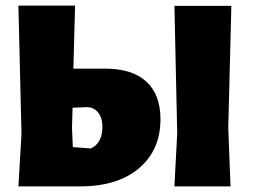

<svg xmlns="http://www.w3.org/2000/svg" viewBox="-20 -668 907 688"><path d="M46 0 57 -189 46 -648H249L243 -422H357Q454 -422 504.5 -375.5Q555 -329 555 -241Q555 -130 478 -65Q401 0 266 0ZM809 -647 798 -210 806 0H605L615 -190L605 -647ZM238 -209 241 -141 306 -136Q347 -156 347 -214Q347 -246 331 -265.5Q315 -285 289 -284L240 -282Z"/></svg>

Font: Alegreya Sans SC Black
Style: Regular
Weight: 900
Designer: Juan Pablo del Peral
Foundry: Huerta Tipografica
Version: Version 2.007